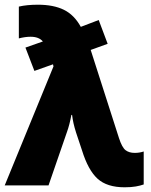

<svg xmlns="http://www.w3.org/2000/svg" viewBox="-20 -787 640 815"><path d="M186 0 264 -226Q275 -256 283 -299H286Q288 -282 292 -264Q296 -246 303 -224L328 -149Q354 -65 394 -28.5Q434 8 509 8Q537 8 556.5 4.5Q576 1 590 -4V-144Q572 -138 552 -138Q528 -138 513 -149.5Q498 -161 485 -201L365 -575L437 -601L399 -702L323 -673Q295 -724 251 -745.5Q207 -767 141 -767Q94 -767 60 -759V-624Q87 -631 110 -631Q145 -631 162 -611L88 -585L126 -486L205 -514L207 -505L0 0Z"/></svg>

Font: Noto Sans UI SemiCondensed Black
Style: Regular
Weight: 900
Width: 4
Designer: Monotype Design Team
Foundry: Monotype Imaging Inc.
Version: 1.001